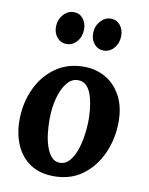

<svg xmlns="http://www.w3.org/2000/svg" viewBox="-85 -813 686 886"><g transform="rotate(10 257.5 -370.0)"><path d="M279 -511Q335 -511 380.5 -485Q426 -459 453 -409Q480 -359 480 -288Q480 -209 449.5 -140.5Q419 -72 363 -30.5Q307 11 229 11Q162 11 117 -19.5Q72 -50 50 -102Q28 -154 28 -216Q28 -296 58.5 -363Q89 -430 145.5 -470.5Q202 -511 279 -511ZM264 -445Q234 -446 211.5 -418.5Q189 -391 176.5 -345Q164 -299 164 -244Q164 -214 167.5 -181Q171 -148 180.5 -119.5Q190 -91 205.5 -73Q221 -55 245 -55Q271 -55 289 -75Q307 -95 318.5 -126.5Q330 -158 335.5 -193Q341 -228 342 -259Q343 -286 340 -318Q337 -350 329 -379Q321 -408 305 -426.5Q289 -445 264 -445ZM354 -600Q328 -600 310.5 -620Q293 -640 293 -670Q293 -703 314 -727Q335 -751 363 -751Q390 -751 406.5 -730.5Q423 -710 423 -681Q423 -647 403 -623.5Q383 -600 354 -600ZM180 -600Q154 -600 136.5 -620Q119 -640 119 -670Q119 -703 140 -727Q161 -751 189 -751Q216 -751 232.5 -730.5Q249 -710 249 -681Q249 -647 229 -623.5Q209 -600 180 -600Z"/></g></svg>

Font: Lora Italic
Style: Italic
Weight: 400
Italic angle: -3°
Designer: Olga Karpushina, Alexei Vanyashin (Cyrillic)
Foundry: Cyreal
Version: Version 2.210; ttfautohint (v1.8.1.43-b0c9)